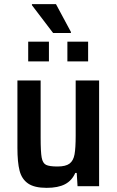

<svg xmlns="http://www.w3.org/2000/svg" viewBox="-20 -898 562 926"><path d="M64 -185V-510H176V-234Q176 -165 181 -138Q186 -111 202 -103Q218 -95 257 -95Q297 -95 315.5 -109Q334 -123 339.5 -153.5Q345 -184 345 -244V-510H458V0H354L350 -64H343Q327 -27 293.5 -9.5Q260 8 205 8Q146 8 115.5 -13Q85 -34 74.5 -74.5Q64 -115 64 -185ZM116 -602V-697H216V-602ZM305 -602V-697H405V-602ZM236 -739 134 -873V-878H250L322 -744V-739Z"/></svg>

Font: Saira Semi Condensed Medium
Style: Regular
Weight: 500
Width: 4
Designer: Hector Gatti with collaboration of the Omnibus-Type team
Foundry: Omnibus-Type
Version: Version 1.001; ttfautohint (v1.8)